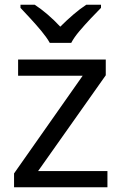

<svg xmlns="http://www.w3.org/2000/svg" viewBox="-20 -786 510 806"><path d="M431 0H39V-58L327 -468H56V-536H424V-470L140 -68H431ZM189 -606Q176 -629 154 -655.5Q132 -682 108 -708Q84 -734 66 -753V-766H126Q152 -749 180 -725Q208 -701 233 -674Q260 -701 288 -725Q316 -749 342 -766H404V-753Q385 -734 360.5 -708Q336 -682 313.5 -655.5Q291 -629 279 -606Z"/></svg>

Font: Noto Sans Tai Le
Style: Regular
Weight: 400
Designer: Monotype Design Team
Foundry: Monotype Imaging Inc.
Version: Version 2.002; ttfautohint (v1.8.4.7-5d5b)